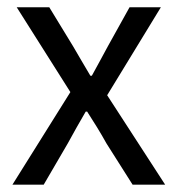

<svg xmlns="http://www.w3.org/2000/svg" viewBox="-20 -506 486 526"><path d="M14 0 172.8 -253.7 25.8 -486.1H115L180.1 -379.4Q191.3 -359.7 203.5 -339.3Q215.8 -318.9 227.6 -298.5H231.6Q243.1 -318.9 253.9 -339.3Q264.8 -359.7 275.6 -379.4L334.9 -486.1H420.7L273.6 -245.1L432.5 0H343.3L271.7 -113Q259.4 -135.2 245.9 -157.2Q232.3 -179.2 218.8 -200.2H214.8Q202.4 -179.2 190.2 -157.4Q178.1 -135.6 165.6 -113L99.7 0Z"/></svg>

Font: SourceSans3VF
Style: Regular
Weight: 200
Designer: Paul D. Hunt
Foundry: Adobe
Version: Version 3.052;hotconv 1.1.0;makeotfexe 2.6.0